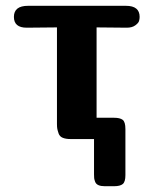

<svg xmlns="http://www.w3.org/2000/svg" viewBox="-20 -478 529 660"><path d="M27.8 -419.9Q27.8 -458 76.2 -458H413.1Q460 -458 460 -419.9Q460 -413.1 458 -406Q456.1 -398.9 445.1 -390.9Q434.1 -382.8 416 -382.8Q333 -383.8 312 -383.8V-73.2H372.1Q392.1 -73.2 401.6 -66.2Q411.1 -59.1 411.1 -34.2V124Q411.1 147 402.1 154.5Q393.1 162.1 372.1 162.1H339.8Q326.7 162.1 318.4 158.4Q310.1 154.8 307.1 147Q304.2 139.2 303.7 134.5Q303.2 129.9 303.2 121.1V0H223.1Q206.1 0 195.6 -4.4Q185.1 -8.8 181.6 -18.8Q178.2 -28.8 177 -34.9Q175.8 -41 175.8 -51.8V-383.8L71.8 -382.8Q27.8 -382.8 27.8 -419.9Z"/></svg>

Font: CMU Sans Serif
Style: Bold
Weight: 700
Version: Version 0.7.0